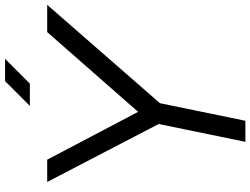

<svg xmlns="http://www.w3.org/2000/svg" viewBox="-138 -872 1010 775"><g transform="rotate(-90 367.5 -485.0)"><path d="M254 -350 182 0H267L338 -345L735 -800H625L303 -433L110 -800H20ZM427 -970 327 -870H417L517 -970Z"/></g></svg>

Font: Gauge
Style: Italic
Weight: 400
Italic angle: -80°
Designer: Daniel Pimley
Foundry: Daniel Pimley
Version: Version 1.000;PS 001.001;hotconv 1.0.56